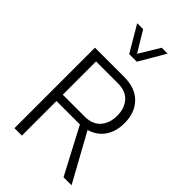

<svg xmlns="http://www.w3.org/2000/svg" viewBox="-279 -1034 1125 1125"><g transform="rotate(45 284.0 -471.5)"><path d="M140.6 0H79.1V-667H322.3Q413.1 -667 463.9 -615.5Q514.6 -564 514.6 -477.1Q514.6 -407.7 482.2 -360.4Q449.7 -313 389.6 -295.4L552.2 0H485.8L334.5 -287.1Q328.6 -286.6 322.3 -286.6H140.6ZM140.6 -614.7V-338.9H321.3Q387.2 -338.9 420.4 -377.9Q453.6 -417 453.6 -477.5Q453.6 -537.6 420.4 -576.2Q387.2 -614.7 321.3 -614.7ZM152.8 -943.4H202.1L278.8 -815.9L356 -943.4H404.8L310.5 -782.2H247.6Z"/></g></svg>

Font: Estedad-FD Light
Style: Regular
Weight: 300
Designer: Amin Abedi
Version: Version 7.3